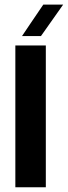

<svg xmlns="http://www.w3.org/2000/svg" viewBox="-20 -792 287 812"><path d="M44.9 0H173.8V-599.6H44.9V0ZM73.2 -639.6H153.3C200.2 -706.1 231.4 -750 247.1 -772.5H163.1C118.2 -706.1 87.9 -662.1 73.2 -639.6Z"/></svg>

Font: Yellow Ladder Regular
Style: Regular
Weight: 400
Designer: Zima Creative
Version: Version 2.002